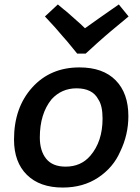

<svg xmlns="http://www.w3.org/2000/svg" viewBox="-20 -833 628 863"><path d="M275 -84Q216 -84 187.5 -119.5Q159 -155 159 -215Q159 -322 212 -387Q257 -436 324 -436Q396 -436 422 -386Q441 -358 441 -300Q441 -197 386 -133Q344 -84 275 -84ZM262 10Q354 10 421.5 -35Q489 -80 520 -151Q557 -227 557 -311Q557 -414 500 -472Q443 -530 337 -530Q206 -530 124.5 -439.5Q43 -349 43 -206Q43 -104 101 -47Q159 10 262 10ZM365 -592Q402 -626 416.5 -639Q431 -652 450.5 -669Q470 -686 475 -690Q480 -694 508 -717.5Q536 -741 558 -759L514 -813Q409 -740 362 -706Q353 -716 297 -765Q276 -784 265 -792Q259 -797 240 -813L182 -759Q234 -704 260 -672Q272 -660 327 -592Z"/></svg>

Font: Brisa Sans Medium
Style: Italic
Weight: 600
Italic angle: -8°
Designer: Dalton Maag Ltd
Foundry: Dalton Maag Ltd
Version: Version 1.101;July 10, 2019;FontCreator 11.5.0.2425 64-bit